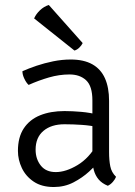

<svg xmlns="http://www.w3.org/2000/svg" viewBox="-20 -739 543 771"><path d="M52 -133Q52 -188 75.5 -223.5Q99 -259 141 -276Q183 -293 239 -293Q270.5 -293 306.8 -289.8Q343 -286.5 375 -278V-228Q345 -235 309.2 -237.5Q273.5 -240 239 -240Q186 -240 154.5 -213.5Q123 -187 123 -138Q123 -100.5 143.8 -74.2Q164.5 -48 204 -48Q244.5 -48 291.2 -76Q338 -104 370 -161L382 -95Q365 -75 337.8 -50Q310.5 -25 274.8 -6.5Q239 12 196 12Q147.5 12 115.5 -9.5Q83.5 -31 67.8 -64.2Q52 -97.5 52 -133ZM446 -29Q442.5 -19.5 433.5 -9Q424.5 1.5 413 7Q389.5 -2.5 376 -18.5Q362.5 -34.5 356.8 -55.8Q351 -77 351 -103V-336Q351 -393 326 -416.5Q301 -440 259 -440Q218 -440 176.5 -428Q135 -416 95 -398Q85.5 -406.5 77.8 -422.8Q70 -439 70 -453Q94.5 -464 126.2 -474.8Q158 -485.5 193.5 -492.8Q229 -500 264 -500Q316.5 -500 350.8 -480.8Q385 -461.5 401.5 -424.5Q418 -387.5 418 -334V-128Q418 -96 422.8 -71.5Q427.5 -47 446 -29ZM176 -719Q156.5 -713 140.5 -697.8Q124.5 -682.5 117 -665L279 -536Q289.5 -539 298.5 -547.8Q307.5 -556.5 312 -566Z"/></svg>

Font: Signika Negative Light Light
Style: Regular
Weight: 300
Version: Version 2.001